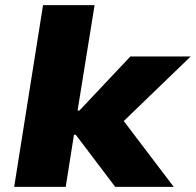

<svg xmlns="http://www.w3.org/2000/svg" viewBox="-20 -725 760 745"><path d="M35 0 147 -705H347L281 -296H288L486 -506H720L435 -231L440 -282L654 0H427L274 -202H267L235 0Z"/></svg>

Font: Nunito Sans 7pt SemiExpanded Black
Style: Italic
Weight: 900
Width: 6
Italic angle: -9°
Designer: Vernon Adams
Foundry: Vernon Adams
Version: Version 3.101;gftools[0.9.27]